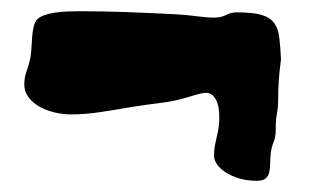

<svg xmlns="http://www.w3.org/2000/svg" viewBox="-20 -430 553 339"><path d="M476.1 -325.2Q473.1 -301.8 472.2 -287.4Q471.2 -272.9 471.2 -258.8Q471.2 -245.6 470.5 -240Q469.7 -234.4 469 -230Q468.3 -225.6 467.5 -219.5Q466.8 -213.4 466.8 -199.2Q466.8 -188.5 463.1 -179.4Q459.5 -170.4 458 -159.2Q457 -149.4 457 -140.9Q457 -132.3 455.3 -125.5Q453.6 -118.7 448.7 -114.7Q443.8 -110.8 433.1 -110.8Q416 -110.8 402.3 -115Q388.7 -119.1 378.7 -125.5Q368.7 -131.8 363.3 -139.6Q357.9 -147.5 357.9 -154.8Q357.9 -165.5 359.4 -172.9Q360.8 -180.2 362.5 -187.5Q364.3 -194.8 365.7 -202.9Q367.2 -210.9 367.2 -223.1Q367.2 -244.1 360.6 -255.1Q354 -266.1 344.2 -266.1Q337.9 -266.1 328.4 -263.4Q318.8 -260.7 306.2 -256.8Q286.1 -251 261.7 -248Q237.3 -245.1 212.9 -241.2Q185.1 -236.3 158 -232.2Q130.9 -228 106 -228Q90.3 -228 75.4 -231.7Q60.5 -235.4 48.8 -242.2Q37.1 -249 30 -258.8Q22.9 -268.6 22.9 -280.8Q22.9 -293.5 27.3 -305.4Q31.7 -317.4 34.2 -331.1Q35.2 -338.4 35.6 -347.7Q36.1 -356.9 36.9 -366.2Q37.6 -375.5 39.6 -383.5Q41.5 -391.6 45.9 -396Q50.3 -400.4 58.6 -403.3Q66.9 -406.2 76.9 -407.7Q86.9 -409.2 98.1 -409.7Q109.4 -410.2 120.1 -410.2Q160.6 -410.2 202.6 -408.7Q244.6 -407.2 290 -404.8Q308.6 -403.8 326.9 -401.4Q345.2 -398.9 357.9 -398.9Q370.1 -398.9 379.2 -403.6Q388.2 -408.2 397.9 -408.2Q426.3 -408.2 441.4 -403.8Q456.5 -399.4 463.9 -389.6Q471.2 -379.9 473.1 -364Q475.1 -348.1 476.1 -325.2Z"/></svg>

Font: Freckle Face
Style: Regular
Weight: 400
Designer: Astigmatic (AOETI)
Foundry: Astigmatic (AOETI)
Version: Version 1.000